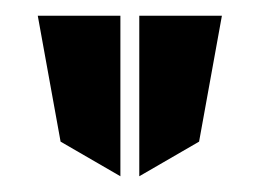

<svg xmlns="http://www.w3.org/2000/svg" viewBox="-20 -797 330 244"><path d="M28 -777 57 -617 133 -573V-777ZM157 -573 233 -617 262 -777H157Z"/></svg>

Font: Charger Pro
Style: Bd
Weight: 700
Designer: Jasper
Foundry: Cannot Into Space Fonts
Version: Version 1.09